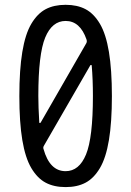

<svg xmlns="http://www.w3.org/2000/svg" viewBox="-20 -760 540 790"><path d="M250 -673.8Q194.3 -673.8 166 -605.5Q137.7 -537.1 137.7 -365.2Q137.7 -320.3 141.6 -255.9Q141.6 -253.9 144 -253.9Q146.5 -253.9 147.5 -255.9L335 -582Q338.9 -588.9 335.9 -597.7Q309.6 -673.8 250 -673.8ZM250 -55.7Q305.7 -55.7 334 -124.5Q362.3 -193.4 362.3 -365.2Q362.3 -432.6 357.4 -490.2Q357.4 -492.2 355 -492.7Q352.5 -493.2 351.6 -491.2L161.1 -161.1Q156.2 -153.3 159.2 -146.5Q184.6 -55.7 250 -55.7ZM332 -8.3Q297.9 9.8 250 9.8Q202.1 9.8 168 -8.3Q133.8 -26.4 108.9 -68.4Q84 -110.4 71.8 -183.6Q59.6 -256.8 59.6 -364.7Q59.6 -472.7 71.8 -546.4Q84 -620.1 108.9 -662.1Q133.8 -704.1 168 -722.2Q202.1 -740.2 250 -740.2Q297.9 -740.2 332 -722.2Q366.2 -704.1 391.1 -662.1Q416 -620.1 428.2 -546.4Q440.4 -472.7 440.4 -364.7Q440.4 -256.8 428.2 -183.6Q416 -110.4 391.1 -68.4Q366.2 -26.4 332 -8.3Z"/></svg>

Font: Rounded Mgen+ 1mn regular
Style: Regular
Weight: 400
Designer: [Source Han Sans]
Ryoko NISHIZUKA  (kana & ideographs); Paul D. Hunt (Latin, Greek & Cyrillic); Wenlong ZHANG  (bopomofo
Version: Version 1.059.20150602